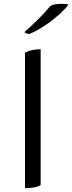

<svg xmlns="http://www.w3.org/2000/svg" viewBox="-20 -979 379 1006"><path d="M339 -955Q322 -932 295.5 -908Q269 -884 240.5 -863Q212 -842 183.5 -825.5Q155 -809 133 -801Q126 -801 118 -804Q110 -807 108 -811Q125 -826 143.5 -843Q162 -860 180 -878Q198 -896 214.5 -914Q231 -932 244 -948Q254 -954 270.5 -956.5Q287 -959 304 -959Q315 -959 324 -958Q333 -957 339 -955ZM193 -9Q177 0 155.5 3.5Q134 7 111 7V-703Q145 -721 193 -721Z"/></svg>

Font: Gotu
Style: Regular
Weight: 400
Designer: Sarang Kulkarni & Kailash Malviya
Foundry: Ek Type
Version: Version 2.320;hotconv 1.0.109;makeotfexe 2.5.65596; ttfautoh